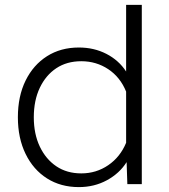

<svg xmlns="http://www.w3.org/2000/svg" viewBox="-20 -752 690 784"><path d="M302 -558Q364 -558 414.5 -532Q465 -506 495 -460V-732H559V0H500L497 -90Q468 -44 416.5 -16Q365 12 302 12Q228 12 172 -23.5Q116 -59 84.5 -123.5Q53 -188 53 -273Q53 -359 84.5 -423Q116 -487 172 -522.5Q228 -558 302 -558ZM312 -44Q373 -44 422 -77.5Q471 -111 495 -169V-378Q471 -437 422 -469.5Q373 -502 312 -502Q253 -502 210 -473.5Q167 -445 142.5 -393.5Q118 -342 118 -273Q118 -205 142.5 -153.5Q167 -102 210 -73Q253 -44 312 -44Z"/></svg>

Font: Azeret Mono ExtraLight
Style: Regular
Weight: 250
Designer: Martin Vácha
Foundry: Displaay
Version: Version 1.002